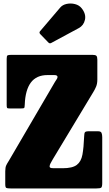

<svg xmlns="http://www.w3.org/2000/svg" viewBox="-20 -1058 612 1078"><path d="M43.5 -750H499.5Q515.5 -750 521 -744.8Q526.5 -739.5 526.5 -723V-611.5Q526.5 -587.5 519.2 -570.8Q512 -554 503.5 -540.5L277.5 -165.5Q269.5 -151.5 264 -141.5Q258.5 -131.5 258.5 -123Q258.5 -119 262.8 -116.2Q267 -113.5 283 -113.5H332.5Q386.5 -113.5 411 -132Q435.5 -150.5 442.8 -189.8Q450 -229 452.5 -292Q453 -309.5 456.8 -315.2Q460.5 -321 478.5 -321H530.5Q546.5 -321 550.2 -311.5Q554 -302 554 -287.5V-30.5Q554 -9 548.2 -4.5Q542.5 0 521.5 0H39.5Q21 0 15.2 -3Q9.5 -6 9.5 -25V-96Q9.5 -118.5 15.5 -130.8Q21.5 -143 29.5 -155L288.5 -598Q294.5 -608 298.8 -614Q303 -620 303 -626Q303 -636.5 284.5 -636.5H246.5Q184.5 -636.5 153.2 -594.5Q122 -552.5 119 -471Q118.5 -454.5 115.5 -451.8Q112.5 -449 95.5 -449H36Q22.5 -449 20 -452Q17.5 -455 17.5 -468.5V-727.5Q17.5 -744 22.2 -747Q27 -750 43.5 -750ZM251.5 -819.5 206 -866.5Q197.5 -875.5 206 -884L318 -1015.5Q331 -1031 354.2 -1036Q377.5 -1041 401.2 -1035Q425 -1029 439 -1011Q464 -979 457 -947Q450 -915 422 -900L268 -817Q259 -811.5 251.5 -819.5Z"/></svg>

Font: Besley* Condensed Heavy
Style: Regular
Weight: 800
Width: 3
Designer: Owen Earl
Foundry: indestructible type*
Version: Version 3.000; ttfautohint (v1.8.3)